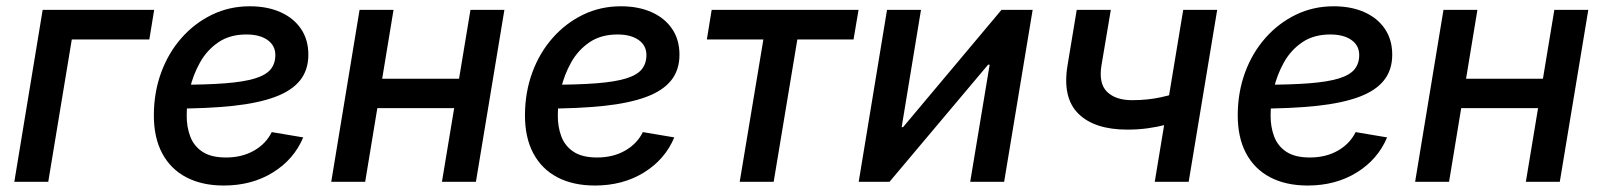

<svg xmlns="http://www.w3.org/2000/svg" viewBox="-20 -570 5025 602"><path d="M463.4 -539.1 448.2 -446.3H205.1L131.3 0H24.9L113.8 -539.1Z M681.6 11.7Q613.3 11.7 564 -14.2Q514.6 -40 488.3 -89.8Q461.9 -139.6 462.4 -210.9Q462.9 -281.7 485.6 -343.3Q508.3 -404.8 549.3 -451.2Q590.3 -497.6 644.8 -523.9Q699.2 -550.3 763.2 -550.3Q817.9 -550.3 859.1 -532Q900.4 -513.7 923.6 -479.7Q946.8 -445.8 946.8 -398.4Q946.8 -350.6 920.9 -318.1Q895 -285.6 842.5 -266.1Q790 -246.6 710.2 -238Q630.4 -229.5 522.5 -229.5L535.6 -304.2Q626.5 -304.2 686 -308.8Q745.6 -313.5 780 -324.2Q814.5 -335 828.9 -353Q843.3 -371.1 843.3 -397.5Q843.3 -427.2 818.8 -444.6Q794.4 -461.9 752.4 -461.9Q700.7 -461.9 664.8 -437.5Q628.9 -413.1 607.2 -374.3Q585.4 -335.4 575.4 -292Q565.4 -248.5 565.4 -209.5Q564.9 -172.9 576.4 -142.3Q587.9 -111.8 615 -94Q642.1 -76.2 688.5 -76.2Q738.8 -76.2 776.4 -97.7Q814 -119.1 832 -155.8L930.7 -139.2Q901.9 -70.3 835.7 -29.3Q769.5 11.7 681.6 11.7Z M1445.8 -323.2 1430.7 -231H1135.7L1150.9 -323.2ZM1213.9 -539.1 1125 0H1018.6L1107.4 -539.1ZM1561.5 -539.1 1472.2 0H1365.7L1455.1 -539.1Z M1845.2 11.7Q1776.9 11.7 1727.5 -14.2Q1678.2 -40 1651.9 -89.8Q1625.5 -139.6 1626 -210.9Q1626.5 -281.7 1649.2 -343.3Q1671.9 -404.8 1712.9 -451.2Q1753.9 -497.6 1808.3 -523.9Q1862.8 -550.3 1926.8 -550.3Q1981.4 -550.3 2022.7 -532Q2064 -513.7 2087.2 -479.7Q2110.4 -445.8 2110.4 -398.4Q2110.4 -350.6 2084.5 -318.1Q2058.6 -285.6 2006.1 -266.1Q1953.6 -246.6 1873.8 -238Q1793.9 -229.5 1686 -229.5L1699.2 -304.2Q1790 -304.2 1849.6 -308.8Q1909.2 -313.5 1943.6 -324.2Q1978 -335 1992.4 -353Q2006.8 -371.1 2006.8 -397.5Q2006.8 -427.2 1982.4 -444.6Q1958 -461.9 1916 -461.9Q1864.3 -461.9 1828.4 -437.5Q1792.5 -413.1 1770.8 -374.3Q1749 -335.4 1739 -292Q1729 -248.5 1729 -209.5Q1728.5 -172.9 1740 -142.3Q1751.5 -111.8 1778.6 -94Q1805.7 -76.2 1852.1 -76.2Q1902.3 -76.2 1939.9 -97.7Q1977.5 -119.1 1995.6 -155.8L2094.2 -139.2Q2065.4 -70.3 1999.3 -29.3Q1933.1 11.7 1845.2 11.7Z M2299.3 0 2373.5 -446.3H2196.3L2211.4 -539.1H2671.9L2656.2 -446.3H2480L2405.8 0Z M3128.4 0H3022L3083 -367.2H3078.1L2769 0H2672.4L2761.2 -539.1H2867.7L2807.1 -171.4H2811.5L3120.1 -539.1H3217.8Z M3514.6 -163.6Q3411.6 -163.6 3361.1 -213.6Q3310.5 -263.7 3327.1 -364.7L3356 -539.1H3462.9L3433.6 -365.2Q3424.3 -308.1 3451.2 -282Q3478 -255.9 3529.8 -255.9Q3578.1 -255.9 3620.1 -265.1Q3662.1 -274.4 3707.5 -289.6L3692.4 -196.8Q3666 -187 3637.5 -179.4Q3608.9 -171.9 3578.1 -167.7Q3547.4 -163.6 3514.6 -163.6ZM3600.6 0 3689.9 -539.1H3796.4L3707 0Z M4080.1 11.7Q4011.7 11.7 3962.4 -14.2Q3913.1 -40 3886.7 -89.8Q3860.4 -139.6 3860.8 -210.9Q3861.3 -281.7 3884 -343.3Q3906.7 -404.8 3947.8 -451.2Q3988.8 -497.6 4043.2 -523.9Q4097.7 -550.3 4161.6 -550.3Q4216.3 -550.3 4257.6 -532Q4298.8 -513.7 4322 -479.7Q4345.2 -445.8 4345.2 -398.4Q4345.2 -350.6 4319.3 -318.1Q4293.5 -285.6 4241 -266.1Q4188.5 -246.6 4108.6 -238Q4028.8 -229.5 3920.9 -229.5L3934.1 -304.2Q4024.9 -304.2 4084.5 -308.8Q4144 -313.5 4178.5 -324.2Q4212.9 -335 4227.3 -353Q4241.7 -371.1 4241.7 -397.5Q4241.7 -427.2 4217.3 -444.6Q4192.9 -461.9 4150.9 -461.9Q4099.1 -461.9 4063.2 -437.5Q4027.3 -413.1 4005.6 -374.3Q3983.9 -335.4 3973.9 -292Q3963.9 -248.5 3963.9 -209.5Q3963.4 -172.9 3974.9 -142.3Q3986.3 -111.8 4013.4 -94Q4040.5 -76.2 4086.9 -76.2Q4137.2 -76.2 4174.8 -97.7Q4212.4 -119.1 4230.5 -155.8L4329.1 -139.2Q4300.3 -70.3 4234.1 -29.3Q4168 11.7 4080.1 11.7Z M4844.2 -323.2 4829.1 -231H4534.2L4549.3 -323.2ZM4612.3 -539.1 4523.4 0H4417L4505.9 -539.1ZM4960 -539.1 4870.6 0H4764.2L4853.5 -539.1Z"/></svg>

Font: Inter 18pt Medium
Style: Italic
Weight: 500
Italic angle: -9.3988°
Designer: Rasmus Andersson
Foundry: rsms
Version: Version 4.001;git-66647c0bb